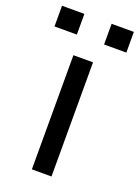

<svg xmlns="http://www.w3.org/2000/svg" viewBox="-182 -774 608 835"><g transform="rotate(20 122.5 -356.5)"><path d="M166.5 0H75.7V-528.3H166.5ZM288.1 -617.7H185.1V-713.4H288.1ZM59.1 -617.7H-44.4V-713.4H59.1Z"/></g></svg>

Font: Roboto Web
Style: Regular
Weight: 400
Designer: Google
Version: Version 1.200310; 2013